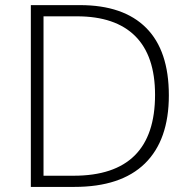

<svg xmlns="http://www.w3.org/2000/svg" viewBox="-20 -734 746 754"><path d="M101.1 -713.9H293.9Q464.8 -713.9 554 -624.5Q643.1 -535.2 643.1 -359.6Q643.1 -184.1 549.1 -92Q455.1 0 272 0H101.1ZM150.9 -669.9V-43.9H269Q588.9 -43.9 588.9 -361.8Q588.9 -514.6 511 -592.3Q433.1 -669.9 282.2 -669.9Z"/></svg>

Font: Open Sans Hebrew Light
Style: Regular
Weight: 300
Foundry: Ascender Corporation, Yanek Iontef
Version: Version 2.001;PS 002.001;hotconv 1.0.70;makeotf.lib2.5.58329